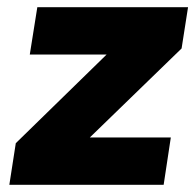

<svg xmlns="http://www.w3.org/2000/svg" viewBox="-20 -515 544 535"><path d="M6 0 24 -116 318 -403 319 -363H63L84 -495H504L486 -380L185 -88L184 -132H456L436 0Z"/></svg>

Font: Nunito Sans 11pt Black
Style: Italic
Weight: 900
Italic angle: -9°
Version: Version 3.101;gftools[0.9.27]